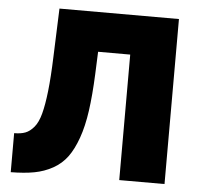

<svg xmlns="http://www.w3.org/2000/svg" viewBox="-51 -763 850 823"><g transform="rotate(5 373.5 -351.5)"><path d="M491.2 0V-540H353L349.1 -443.8Q345.2 -352.5 335.7 -284.9Q326.2 -217.3 308.1 -166.5Q290 -115.7 265.9 -83Q241.7 -50.3 205.3 -30Q168.9 -9.8 126.2 -1.7Q83.5 6.3 24.9 6.8V-161.1Q53.7 -161.1 73 -168.5Q92.3 -175.8 109.6 -196.3Q127 -216.8 137.2 -255.1Q147.5 -293.5 154.3 -353.8Q161.1 -414.1 164.1 -502L171.9 -710H686V0Z"/></g></svg>

Font: Rawline Black
Style: Regular
Weight: 900
Designer: Matt McInerney, Pablo Impallari, Rodrigo Fuenzalida
Foundry: Matt McInerney, Pablo Impallari, Rodrigo Fuenzalida
Version: Version 4.020;PS 004.020;hotconv 1.0.88;makeotf.lib2.5.64775